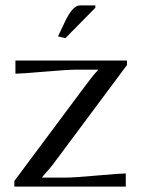

<svg xmlns="http://www.w3.org/2000/svg" viewBox="-20 -691 523 711"><path d="M333 -662.1 222.2 -549.8 194.8 -556.2 220.2 -609.9Q249 -670.9 275.9 -670.9H333ZM37.1 -466.8H450.2V-450.2L188 -98.1Q172.9 -76.2 136.2 -35.2V-33.2H219.2Q251.5 -33.2 339.4 -41Q427.2 -48.8 445.8 -48.8V0H33.2V-21L292 -368.2Q325.7 -414.1 342.8 -431.2V-433.1H264.2Q231.9 -433.1 143.8 -425.5Q55.7 -418 37.1 -418Z"/></svg>

Font: Resagokr
Style: Regular
Weight: 500
Designer: gluk
Foundry: gluk
Version: Version 0.95